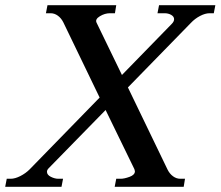

<svg xmlns="http://www.w3.org/2000/svg" viewBox="-52 -720 850 740"><path d="M778 -700 772 -669H756Q739 -669 719 -658.5Q699 -648 684 -632L441 -383L594 -66Q602 -50 615 -40.5Q628 -31 643 -31H661L656 0H390L396 -31H413Q427 -31 447.5 -38.5Q468 -46 468 -60L466 -68L355 -296L136 -72Q129 -65 129 -58Q129 -46 144 -38.5Q159 -31 173 -31H191L185 0H-32L-26 -31H-11Q6 -31 26.5 -41.5Q47 -52 62 -67L332 -344L192 -634Q184 -650 171 -659.5Q158 -669 143 -669H125L131 -700H396L391 -669H372Q352 -669 333 -657.5Q314 -646 320 -633L418 -431L610 -628Q619 -637 619 -646Q619 -656 608 -662.5Q597 -669 582 -669H555L561 -700Z"/></svg>

Font: Taviraj Medium
Style: Italic
Weight: 500
Italic angle: -12°
Designer: Katatrad Team
Foundry: CadsonDemak
Version: Version 1.001